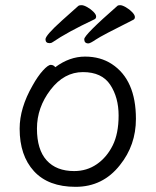

<svg xmlns="http://www.w3.org/2000/svg" viewBox="-20 -705 602 743"><path d="M267 -43Q316 -43 354.5 -69.5Q393 -96 416 -142Q439 -188 439 -258Q439 -328 406.5 -377Q374 -426 301 -426Q228 -426 175.5 -357.5Q123 -289 123 -207.5Q123 -126 160.5 -84.5Q198 -43 267 -43ZM194 -445Q249 -486 309 -486Q369 -486 413 -457Q506 -396 506 -245Q506 -143 444 -66Q378 18 272.5 18Q167 18 111.5 -42.5Q56 -103 56 -207Q56 -287 106 -374Q126 -410 146 -432Q166 -454 176.5 -454Q187 -454 194 -445ZM495 -628Q373 -567 351 -552Q329 -537 322 -537Q306 -537 306 -553.5Q306 -570 434 -682Q437 -685 445 -685Q453 -685 467 -677Q481 -669 491.5 -658Q502 -647 502 -639Q502 -631 495 -628ZM345 -630Q239 -580 184 -542Q179 -538 172 -538Q156 -538 156 -553Q156 -568 218 -624Q280 -680 283.5 -682.5Q287 -685 295.5 -685Q304 -685 317.5 -677.5Q331 -670 341.5 -659.5Q352 -649 352 -641Q352 -633 345 -630Z"/></svg>

Font: LXGW WenKai Lite
Style: Regular
Weight: 400
Designer: LXGW / Fontworks Inc.
Foundry: LXGW / Fontworks Inc.
Version: Version 1.511; March 25, 2025